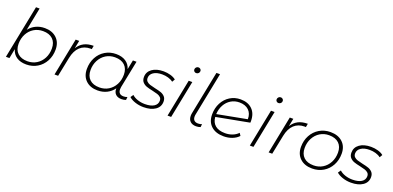

<svg xmlns="http://www.w3.org/2000/svg" viewBox="1 -1622 5124 2506"><g transform="rotate(20 2563.5 -369.0)"><path d="M631 -309Q631 -220 592.5 -148.5Q554 -77 486.5 -36.5Q419 4 335 4Q253 4 200 -31.5Q147 -67 128 -133L102 0H53L201 -742H251L188 -424Q226 -473 281.5 -499.5Q337 -526 405 -526Q507 -526 569 -467.5Q631 -409 631 -309ZM580 -306Q580 -389 531.5 -435Q483 -481 395 -481Q325 -481 269.5 -447Q214 -413 182 -352.5Q150 -292 150 -216Q150 -133 199 -87Q248 -41 336 -41Q406 -41 461.5 -75.5Q517 -110 548.5 -170Q580 -230 580 -306Z M1081 -526 1072 -477 1056 -478Q967 -478 910 -425Q853 -372 832 -268L778 0H728L832 -522H881L859 -412Q894 -469 948.5 -497.5Q1003 -526 1081 -526Z M1723 -49 1719 -7Q1692 4 1658 4Q1604 4 1575 -25.5Q1546 -55 1548 -106Q1510 -53 1453 -24.5Q1396 4 1325 4Q1223 4 1161.5 -54.5Q1100 -113 1100 -213Q1100 -302 1138 -373.5Q1176 -445 1243.5 -485.5Q1311 -526 1395 -526Q1476 -526 1529 -491Q1582 -456 1601 -392L1627 -522H1677L1601 -144Q1598 -126 1598 -111Q1598 -76 1616.5 -57.5Q1635 -39 1671 -39Q1701 -39 1723 -49ZM1580 -306Q1580 -389 1531.5 -435Q1483 -481 1395 -481Q1325 -481 1269.5 -446.5Q1214 -412 1182 -351.5Q1150 -291 1150 -216Q1150 -133 1198.5 -87Q1247 -41 1335 -41Q1405 -41 1460.5 -75Q1516 -109 1548 -169.5Q1580 -230 1580 -306Z M1760 -62 1787 -101Q1816 -73 1864.5 -56.5Q1913 -40 1967 -40Q2048 -40 2092.5 -68.5Q2137 -97 2137 -148Q2137 -177 2119 -194Q2101 -211 2075 -219.5Q2049 -228 2003 -238Q1949 -249 1915.5 -261Q1882 -273 1859 -298.5Q1836 -324 1836 -368Q1836 -440 1895.5 -483Q1955 -526 2054 -526Q2104 -526 2151 -512.5Q2198 -499 2226 -475L2203 -436Q2174 -459 2133.5 -470.5Q2093 -482 2050 -482Q1974 -482 1929.5 -452Q1885 -422 1885 -373Q1885 -343 1903 -325.5Q1921 -308 1948.5 -299Q1976 -290 2022 -280Q2076 -269 2108.5 -257.5Q2141 -246 2164 -221Q2187 -196 2187 -153Q2187 -80 2126 -38Q2065 4 1963 4Q1902 4 1846.5 -14.5Q1791 -33 1760 -62Z M2402 -522H2452L2348 0H2298ZM2420 -686Q2420 -704 2432.5 -717Q2445 -730 2464 -730Q2480 -730 2491.5 -719Q2503 -708 2503 -693Q2503 -674 2490 -661.5Q2477 -649 2458 -649Q2442 -649 2431 -660Q2420 -671 2420 -686Z M2583 -102Q2583 -121 2587 -140L2707 -742H2757L2638 -144Q2634 -128 2634 -110Q2634 -75 2652.5 -57Q2671 -39 2707 -39Q2737 -39 2759 -49L2755 -7Q2728 4 2694 4Q2641 4 2612 -24.5Q2583 -53 2583 -102Z M3346 -304 3345 -283 2889 -197Q2894 -122 2943 -81.5Q2992 -41 3081 -41Q3136 -41 3182.5 -59.5Q3229 -78 3260 -111L3283 -76Q3248 -38 3194 -17Q3140 4 3077 4Q2966 4 2902.5 -54Q2839 -112 2839 -215Q2839 -303 2876 -374Q2913 -445 2978 -485.5Q3043 -526 3124 -526Q3227 -526 3286.5 -467.5Q3346 -409 3346 -304ZM2888 -236 3299 -314Q3300 -393 3252.5 -438Q3205 -483 3123 -483Q3058 -483 3006 -451.5Q2954 -420 2923 -364Q2892 -308 2888 -236Z M3545 -522H3595L3491 0H3441ZM3563 -686Q3563 -704 3575.5 -717Q3588 -730 3607 -730Q3623 -730 3634.5 -719Q3646 -708 3646 -693Q3646 -674 3633 -661.5Q3620 -649 3601 -649Q3585 -649 3574 -660Q3563 -671 3563 -686Z M4055 -526 4046 -477 4030 -478Q3941 -478 3884 -425Q3827 -372 3806 -268L3752 0H3702L3806 -522H3855L3833 -412Q3868 -469 3922.5 -497.5Q3977 -526 4055 -526Z M4074 -213Q4074 -302 4112.5 -373Q4151 -444 4219 -485Q4287 -526 4373 -526Q4479 -526 4541.5 -467.5Q4604 -409 4604 -309Q4604 -220 4565.5 -148.5Q4527 -77 4459 -36.5Q4391 4 4305 4Q4199 4 4136.5 -55Q4074 -114 4074 -213ZM4554 -306Q4554 -389 4505.5 -435Q4457 -481 4369 -481Q4299 -481 4243.5 -446.5Q4188 -412 4156 -351.5Q4124 -291 4124 -216Q4124 -133 4172.5 -87Q4221 -41 4309 -41Q4379 -41 4434.5 -75Q4490 -109 4522 -169.5Q4554 -230 4554 -306Z M4642 -62 4669 -101Q4698 -73 4746.5 -56.5Q4795 -40 4849 -40Q4930 -40 4974.5 -68.5Q5019 -97 5019 -148Q5019 -177 5001 -194Q4983 -211 4957 -219.5Q4931 -228 4885 -238Q4831 -249 4797.5 -261Q4764 -273 4741 -298.5Q4718 -324 4718 -368Q4718 -440 4777.5 -483Q4837 -526 4936 -526Q4986 -526 5033 -512.5Q5080 -499 5108 -475L5085 -436Q5056 -459 5015.5 -470.5Q4975 -482 4932 -482Q4856 -482 4811.5 -452Q4767 -422 4767 -373Q4767 -343 4785 -325.5Q4803 -308 4830.5 -299Q4858 -290 4904 -280Q4958 -269 4990.5 -257.5Q5023 -246 5046 -221Q5069 -196 5069 -153Q5069 -80 5008 -38Q4947 4 4845 4Q4784 4 4728.5 -14.5Q4673 -33 4642 -62Z"/></g></svg>

Font: Montserrat Alternates Light
Style: Italic
Weight: 300
Italic angle: -11.3°
Designer: Julieta Ulanovsky
Foundry: Julieta Ulanovsky
Version: Version 7.200